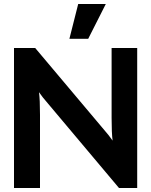

<svg xmlns="http://www.w3.org/2000/svg" viewBox="-20 -940 756 960"><path d="M327 -746 371 -920H509L421 -746ZM50 0V-700H156L497 -295Q526 -262 543 -237Q538 -275 538 -351V-700H666V0H575L221 -421Q192 -454 175 -479Q180 -442 180 -365V0Z"/></svg>

Font: Cal Sans
Style: Regular
Weight: 400
Designer: Designer Mark Davis DBA MarkFonts
Foundry: Designer Mark Davis DBA MarkFonts
Version: Version 1.000